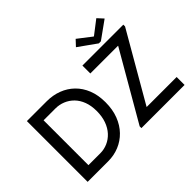

<svg xmlns="http://www.w3.org/2000/svg" viewBox="-166 -1263 1608 1608"><g transform="rotate(-45 638.0 -459.0)"><path d="M80.1 0V-719.7H315.4Q387.7 -719.7 450 -696Q512.2 -672.4 558.8 -627Q605.5 -581.5 631.6 -515.9Q657.7 -450.2 657.7 -365.7Q657.7 -279.8 631.6 -212.2Q605.5 -144.5 559.6 -97.2Q513.7 -49.8 453.1 -24.9Q392.6 0 322.8 0ZM183.6 -94.2H323.7Q369.6 -94.2 411.1 -112.3Q452.6 -130.4 484.9 -165.3Q517.1 -200.2 535.4 -250.7Q553.7 -301.3 553.7 -365.7Q553.7 -429.2 535.4 -477.8Q517.1 -526.4 484.9 -559.1Q452.6 -591.8 411.1 -608.6Q369.6 -625.5 323.7 -625.5H183.6ZM716.8 0V-20.5L1065.9 -624V-626H737.8V-719.7H1222.2V-699.2L873.5 -95.7V-93.8H1228V0ZM856 -918 976.1 -825.2H980L1100.6 -918L1147.9 -866.7L990.7 -753.9H966.3L808.1 -866.7Z"/></g></svg>

Font: Reddit Sans Medium
Style: Regular
Weight: 500
Designer: Stephen Hutchings
Foundry: Reddit
Version: Version 1.014